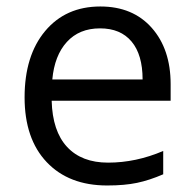

<svg xmlns="http://www.w3.org/2000/svg" viewBox="-20 -565 601 595"><path d="M312 9.8Q193.4 9.8 124.8 -62.5Q56.2 -134.8 56.2 -263.2Q56.2 -392.6 119.9 -468.8Q183.6 -544.9 291 -544.9Q391.6 -544.9 450.2 -478.8Q508.8 -412.6 508.8 -304.2V-252.9H140.1Q142.6 -158.7 187.7 -109.9Q232.9 -61 314.9 -61Q401.4 -61 485.8 -97.2V-24.9Q442.9 -6.3 404.5 1.7Q366.2 9.8 312 9.8ZM290 -477.1Q225.6 -477.1 187.3 -435.1Q148.9 -393.1 142.1 -318.8H421.9Q421.9 -395.5 387.7 -436.3Q353.5 -477.1 290 -477.1Z"/></svg>

Font: f06041945
Style: Regular
Weight: 400
Foundry: Ascender Corporation
Version: Version 1.10